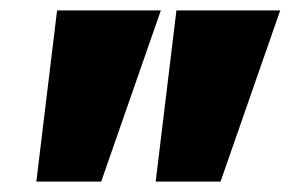

<svg xmlns="http://www.w3.org/2000/svg" viewBox="-20 -720 590 370"><path d="M90 -700H290L175 -370H50ZM320 -700H520L405 -370H280Z"/></svg>

Font: Jost* Black
Style: Regular
Weight: 900
Version: Version 3.7